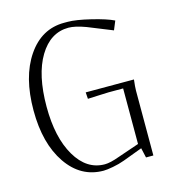

<svg xmlns="http://www.w3.org/2000/svg" viewBox="-99 -725 734 815"><g transform="rotate(-15 267.5 -317.0)"><path d="M269 -333H481Q477.1 -300.3 477.1 -285.2V0H444.8L435.1 -43L350.1 -11.2Q326.2 -2.4 298.8 2.7Q271.5 7.8 256.8 7.8Q157.2 7.8 96.2 -81.3Q35.2 -170.4 35.2 -315.9Q35.2 -462.9 96.2 -552.5Q157.2 -642.1 256.8 -642.1H272.9Q308.1 -642.1 372.8 -626.5Q437.5 -610.8 469.2 -595.2L453.1 -556.2L344.2 -600.1Q297.9 -617.2 269 -617.2Q189.5 -617.2 141.1 -537.1Q92.8 -457 92.8 -316.9Q92.8 -181.6 141.1 -99.4Q189.5 -17.1 269 -17.1Q293 -17.1 334 -32.2L426.8 -64V-308.1H362.8Q351.6 -308.1 314.9 -306.2Q278.3 -304.2 271 -304.2Z"/></g></svg>

Font: Resagokr
Style: Light
Weight: 300
Designer: gluk
Foundry: gluk
Version: Version 0.95